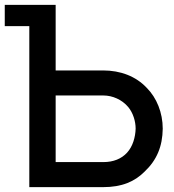

<svg xmlns="http://www.w3.org/2000/svg" viewBox="-30 -770 715 790"><path d="M574 -408.3C529.2 -456.3 465.6 -480.2 393.8 -480.2H199V-750H-10.4V-662.5H90.6V0H393.8C471.9 0 524 -22.9 564.6 -63.5C615.6 -111.5 638.5 -167.7 639.6 -240.6C639.6 -306.2 614.6 -367.7 574 -408.3ZM492.7 -141.7C469.8 -116.7 436.5 -103.1 395.8 -103.1H199V-377.1H395.8C432.3 -377.1 471.9 -360.4 497.9 -329.2C517.7 -305.2 528.1 -270.8 528.1 -240.6C527.1 -206.3 516.7 -167.7 492.7 -141.7Z"/></svg>

Font: Manrope Semibold
Style: Regular
Weight: 600
Width: 4
Designer: Michael Sharanda
Foundry: Michael Sharanda
Version: Version 2.000;PS 002.000;hotconv 1.0.88;makeotf.lib2.5.64775